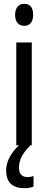

<svg xmlns="http://www.w3.org/2000/svg" viewBox="-20 -759 251 1003"><path d="M59 -681Q59 -709 71.5 -724Q84 -739 107 -739Q153 -739 153 -681Q153 -654 141 -639Q129 -624 107 -624Q84 -624 71.5 -639Q59 -654 59 -681ZM155 160V216Q137 224 108 224Q12 224 12 131Q12 98 29.5 64Q47 30 79 0H65V-537H146V0H139Q106 33 92.5 60.5Q79 88 79 117Q79 141 90.5 153.5Q102 166 124 166Q141 166 155 160Z"/></svg>

Font: Noto Sans UI Cond
Style: Regular
Weight: 400
Width: 3
Designer: Monotype Design Team
Foundry: Monotype Imaging Inc.
Version: Version 1.001